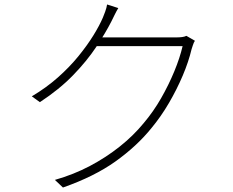

<svg xmlns="http://www.w3.org/2000/svg" viewBox="-20 -810 1040 857"><path d="M850 -628Q845 -621 841 -608.5Q837 -596 835 -590Q822 -535 796 -473.5Q770 -412 734.5 -351Q699 -290 655 -237Q590 -157 495.5 -89.5Q401 -22 261 27L225 -7Q309 -31 381 -69Q453 -107 514 -155.5Q575 -204 621 -260Q665 -312 699 -371.5Q733 -431 758 -491.5Q783 -552 795 -604H398L419 -643Q430 -643 465.5 -643Q501 -643 547.5 -643Q594 -643 640 -643Q686 -643 720.5 -643Q755 -643 764 -643Q781 -643 792.5 -644.5Q804 -646 812 -650ZM508 -774Q499 -759 491 -742.5Q483 -726 477 -714Q451 -663 409.5 -600.5Q368 -538 306.5 -474.5Q245 -411 158 -354L122 -380Q186 -418 238 -464Q290 -510 329.5 -558.5Q369 -607 396.5 -651.5Q424 -696 439 -731Q443 -740 449.5 -758Q456 -776 458 -790Z"/></svg>

Font: Noto Sans SC ExtraLight
Style: Regular
Weight: 250
Designer: Ryoko NISHIZUKA 西塚涼子 (kana, bopomofo & ideographs); Paul D. Hunt (Latin, Greek & Cyrillic); Sandoll Communications 산돌커뮤니
Foundry: Adobe
Version: Version 2.004-H2;hotconv 1.0.118;makeotfexe 2.5.65603